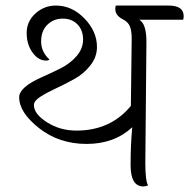

<svg xmlns="http://www.w3.org/2000/svg" viewBox="-20 -666 681 691"><path d="M507 -515 503 -80Q503 -14 513 1Q505 5 496 5Q450 5 450 -71.5Q450 -148 456 -208Q391 -148 292 -148Q193 -148 121 -204.5Q49 -261 49 -316Q49 -352 130 -388Q164 -403 198 -420Q232 -437 255.5 -464Q279 -491 279 -524Q279 -557 259 -578Q239 -599 206 -599Q173 -599 150.5 -577Q128 -555 128 -517Q128 -479 158 -452Q154 -448 146 -448Q118 -448 97 -477Q76 -506 76 -547.5Q76 -589 107.5 -617.5Q139 -646 181 -646Q239 -646 284 -599.5Q329 -553 329 -497Q329 -461 305.5 -431Q282 -401 249 -382.5Q216 -364 182.5 -348.5Q149 -333 125.5 -318Q102 -303 102 -288Q102 -256 149 -226Q196 -196 255 -196Q378 -196 451 -285Q454 -501 454 -528Q454 -555 447.5 -571Q441 -587 423 -596Q395 -610 395 -633Q395 -642 397 -646H587Q641 -646 641 -608Q641 -599 639 -595H481Q507 -581 507 -515Z"/></svg>

Font: Laila Light
Style: Regular
Weight: 300
Designer: Hitesh Malaviya
Foundry: Indian Type Foundry
Version: Version 1.302;PS 1.0;hotconv 1.0.78;makeotf.lib2.5.61930; tt